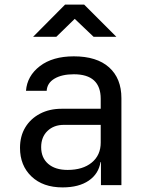

<svg xmlns="http://www.w3.org/2000/svg" viewBox="-20 -805 640 835"><path d="M252 10Q167 10 117 -37.5Q67 -85 67 -162Q67 -213 90 -251Q113 -289 154 -310.5Q195 -332 248 -332H418V-375Q418 -482 301 -482Q249 -482 217 -463Q185 -444 183 -410H93Q98 -475 153.5 -517.5Q209 -560 301 -560Q401 -560 454.5 -512Q508 -464 508 -378V0H419V-100H417Q409 -49 366 -19.5Q323 10 252 10ZM274 -66Q340 -66 379 -98Q418 -130 418 -185V-262H258Q214 -262 186.5 -235.5Q159 -209 159 -165Q159 -119 189.5 -92.5Q220 -66 274 -66ZM124 -645 263 -785H346L486 -645H387L305 -723L225 -645Z"/></svg>

Font: JetBrains Mono NL
Style: Regular
Weight: 400
Monospace: yes
Designer: Philipp Nurullin, Konstantin Bulenkov
Foundry: JetBrains
Version: Version 2.305; ttfautohint (v1.8.4.7-5d5b)